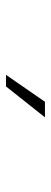

<svg xmlns="http://www.w3.org/2000/svg" viewBox="215 -991 170 640"><g transform="rotate(90 300.0 -671.0)"><path d="M319.3 -735.8 229.5 -606H268.1L371.1 -735.8Z"/></g></svg>

Font: Roboto Mono ExtraLight
Style: Regular
Weight: 250
Monospace: yes
Designer: Google
Version: Version 3.000